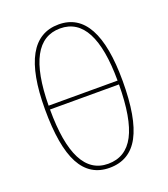

<svg xmlns="http://www.w3.org/2000/svg" viewBox="-137 -835 825 942"><g transform="rotate(-20 276.0 -363.5)"><path d="M274 -11Q366 -11 410.5 -96Q455 -181 456 -359H96Q96 -11 274 -11ZM278 -716Q99 -716 96 -379H456Q455 -716 278 -716ZM278 -737Q479 -737 479 -369Q479 -176 429 -83Q379 10 274 10Q172 10 122.5 -82.5Q73 -175 73 -368Q73 -737 278 -737Z"/></g></svg>

Font: FiraSans
Style: Regular
Weight: 150
Designer: Carrois Corporate & Edenspiekermann AG
Foundry: Carrois Corporate GbR & Edenspiekermann AG
Version: Version 3.106;PS 003.106;hotconv 1.0.70;makeotf.lib2.5.58329